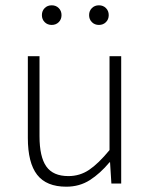

<svg xmlns="http://www.w3.org/2000/svg" viewBox="-20 -692 569 724"><path d="M175 -598Q159 -598 148.5 -608.5Q138 -619 138 -635Q138 -651 148.5 -661.5Q159 -672 175 -672Q191 -672 201.5 -661.5Q212 -651 212 -635Q212 -619 201.5 -608.5Q191 -598 175 -598ZM353 -598Q337 -598 326.5 -608.5Q316 -619 316 -635Q316 -651 326.5 -661.5Q337 -672 353 -672Q369 -672 379.5 -661.5Q390 -651 390 -635Q390 -619 379.5 -608.5Q369 -598 353 -598ZM230 12Q155 12 120 -33Q85 -78 85 -172V-480H129V-178Q129 -101 154.5 -64.5Q180 -28 238 -28Q281 -28 316 -51.5Q351 -75 393 -126V-480H437V0H400L395 -80H393Q358 -38 319 -13Q280 12 230 12Z"/></svg>

Font: TypoPRO Source Sans Pro
Style: Regular
Weight: 300
Designer: Paul D. Hunt
Foundry: Adobe Systems Incorporated
Version: Version 2.020;PS 2.000;hotconv 1.0.86;makeotf.lib2.5.63406